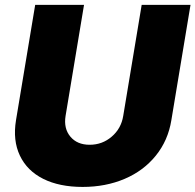

<svg xmlns="http://www.w3.org/2000/svg" viewBox="-20 -747 790 776"><path d="M552.6 -727.3H750L672.6 -261.4Q659.4 -179.3 609.7 -117.9Q560 -56.5 483.5 -24Q407 8.5 313.9 8.5Q220.2 8.5 154.8 -24.1Q89.5 -56.8 60.4 -118.1Q31.2 -179.3 44.7 -261.4L122.2 -727.3H319.6L245 -278.4Q236.9 -227.6 264.4 -194.8Q291.9 -161.9 342.3 -161.9Q393.5 -161.9 431.6 -194.8Q469.8 -227.6 478 -278.4Z"/></svg>

Font: Karasuma Gothic
Style: Italic
Weight: 900
Italic angle: -9.39999°
Designer: Rasmus Andersson / Ryoko Nishizuka
Foundry: Genbu
Version: Version 1.00